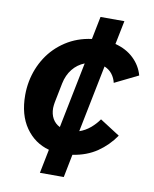

<svg xmlns="http://www.w3.org/2000/svg" viewBox="-84 -694 699 871"><g transform="rotate(10 266.0 -258.0)"><path d="M160 114 182 4Q115 -14 74 -72.5Q33 -131 33 -222Q33 -239 34.5 -254.5Q36 -270 39 -286Q51 -347 83.5 -397.5Q116 -448 168 -482Q220 -516 287 -525L308 -630H418L396 -521Q447 -508 481 -475.5Q515 -443 527 -399L419 -346Q414 -368 400.5 -385.5Q387 -403 365 -412L303 -103Q330 -112 352.5 -131Q375 -150 391 -173L483 -114Q450 -66 403 -34Q356 -2 291 8L270 114ZM168 -186Q168 -158 179.5 -137.5Q191 -117 213 -106L274 -410Q241 -397 219 -369.5Q197 -342 189 -303L171 -213Q170 -206 169 -199.5Q168 -193 168 -186Z"/></g></svg>

Font: IBM Plex Sans
Style: Italic
Weight: 400
Italic angle: -11.31°
Designer: Mike Abbink, Paul van der Laan, Pieter van Rosmalen
Foundry: Bold Monday
Version: Version 3.201